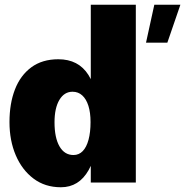

<svg xmlns="http://www.w3.org/2000/svg" viewBox="-20 -770 781 810"><path d="M237 20Q170 20 121.5 -16.5Q73 -53 46.5 -115Q20 -177 20 -255Q20 -333 43 -392.5Q66 -452 112 -486Q158 -520 226 -520Q311 -520 353 -454Q395 -388 395 -255Q395 -125 354 -52.5Q313 20 237 20ZM290 -116Q313 -116 329 -132.5Q345 -149 353.5 -180.5Q362 -212 362 -255Q362 -295 353 -323.5Q344 -352 327 -367.5Q310 -383 286 -383Q251 -383 230.5 -348.5Q210 -314 210 -254Q210 -189 231 -152.5Q252 -116 290 -116ZM363 0V-750H553V0ZM631 -750H741L686 -590H596Z"/></svg>

Font: Moderustic ExtraBold
Style: Regular
Weight: 800
Designer: Tural Alisoy
Foundry: TAFT Foundry
Version: Version 2.120